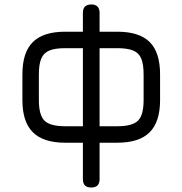

<svg xmlns="http://www.w3.org/2000/svg" viewBox="-20 -637 814 857"><path d="M80 -190V-305Q80 -403.5 126.8 -449.5Q173.5 -495.5 271 -495.5H350V-580Q350 -617 387.5 -617Q405 -617.5 414.8 -607.8Q424.5 -598 424.5 -580V-495.5H503.5Q601.5 -495.5 648 -449.5Q694.5 -403.5 694.5 -305V-190Q694.5 -93 648 -46.5Q601.5 0 503.5 0H424.5V163Q424.5 200 387 200Q350 200 350 163V0H271Q173.5 0 126.8 -46.5Q80 -93 80 -190ZM153.5 -190Q153.5 -123.5 178.5 -98.5Q203.5 -73.5 271 -73.5H350V-422H271Q226 -422 200.5 -411.5Q175 -401 164.2 -375.5Q153.5 -350 153.5 -305ZM424.5 -73.5H503.5Q571 -73.5 596 -98.5Q621 -123.5 621 -190V-305Q621 -350 610.5 -375.5Q600 -401 574.2 -411.5Q548.5 -422 503.5 -422H424.5Z"/></svg>

Font: Jura Light SemiBold
Style: Regular
Weight: 600
Version: Version 5.106